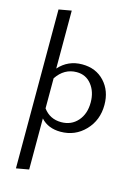

<svg xmlns="http://www.w3.org/2000/svg" viewBox="-146 -794 823 1159"><g transform="rotate(15 265.5 -214.5)"><path d="M299 -421Q385 -421 438 -364Q491 -307 491 -219Q491 -123 429 -58.5Q367 6 276 6Q198 6 153 -44V275L74 289V-704L153 -718V-356Q211 -421 299 -421ZM265 -51Q328 -51 367.5 -95.5Q407 -140 407 -212Q407 -278 372 -322.5Q337 -367 279 -367Q201 -367 153 -295V-107Q194 -51 265 -51Z"/></g></svg>

Font: EauTest Medium
Style: Regular
Weight: 500
Designer: Christian Thalmann (Catharsis Fonts)
Version: Version 0.001;PS 000.001;hotconv 1.0.88;makeotf.lib2.5.64775